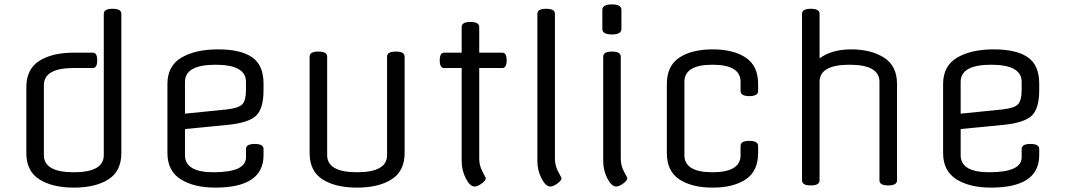

<svg xmlns="http://www.w3.org/2000/svg" viewBox="-20 -840 4856 875"><path d="M533 -777V-143Q533 -60 474 -22.5Q415 15 317 15Q219 15 159.5 -22.5Q100 -60 100 -143V-442Q100 -525 159 -562.5Q218 -600 316 -600H403Q423 -600 423 -565Q423 -530 403 -530H316Q180 -530 180 -452V-133Q180 -55 316.5 -55Q453 -55 453 -133V-777Q453 -800 493 -800Q533 -800 533 -777Z M1181 -459V-429Q1181 -344 1146 -312Q1111 -280 1018 -271L823 -252V-133Q823 -55 953 -55Q1101 -55 1101 -123V-161Q1101 -184 1141 -184Q1181 -184 1181 -161V-133Q1181 15 961 15Q864 15 803.5 -23Q743 -61 743 -143V-457Q743 -540 807 -577.5Q871 -615 974 -615Q1077 -615 1129 -579Q1181 -543 1181 -459ZM823 -467V-322L1011 -341Q1068 -347 1084.5 -365Q1101 -383 1101 -429V-467Q1101 -545 962 -545Q823 -545 823 -467Z M1824 -582V-143Q1824 -60 1764.5 -22.5Q1705 15 1607 15Q1509 15 1450 -22.5Q1391 -60 1391 -143V-582Q1391 -605 1431 -605Q1471 -605 1471 -582V-133Q1471 -55 1607.5 -55Q1744 -55 1744 -133V-582Q1744 -605 1784 -605Q1824 -605 1824 -582Z M2164 -717V-600H2269Q2289 -600 2289 -565Q2289 -530 2269 -530H2164V-117Q2164 -85 2179 -57.5Q2194 -30 2194 -29Q2194 -17 2175 -3.5Q2156 10 2143 10Q2122 10 2103 -26.5Q2084 -63 2084 -107V-530H2004Q1984 -530 1984 -565Q1984 -600 2004 -600H2084V-717Q2084 -740 2124 -740Q2164 -740 2164 -717Z M2509 -777V-117Q2509 -85 2524 -57.5Q2539 -30 2539 -29Q2539 -17 2520 -3.5Q2501 10 2488 10Q2467 10 2448 -26.5Q2429 -63 2429 -107V-777Q2429 -800 2469 -800Q2509 -800 2509 -777Z M2809 -582V-117Q2809 -85 2824 -57.5Q2839 -30 2839 -29Q2839 -17 2820 -3.5Q2801 10 2788 10Q2767 10 2748 -26.5Q2729 -63 2729 -107V-582Q2729 -605 2769 -605Q2809 -605 2809 -582ZM2812 -795V-708Q2812 -683 2768.5 -683Q2725 -683 2725 -708V-795Q2725 -820 2768.5 -820Q2812 -820 2812 -795Z M3099 -467V-133Q3099 -55 3227 -55Q3355 -55 3355 -133V-175Q3355 -198 3395 -198Q3435 -198 3435 -175V-143Q3435 -60 3378.5 -22.5Q3322 15 3227.5 15Q3133 15 3076 -22.5Q3019 -60 3019 -143V-457Q3019 -540 3076 -577.5Q3133 -615 3227.5 -615Q3322 -615 3378.5 -577.5Q3435 -540 3435 -457V-425Q3435 -402 3395 -402Q3355 -402 3355 -425V-467Q3355 -545 3227 -545Q3099 -545 3099 -467Z M4068 -457V-18Q4068 5 4028 5Q3988 5 3988 -18V-467Q3988 -545 3851.5 -545Q3715 -545 3715 -467V-18Q3715 5 3675 5Q3635 5 3635 -18V-777Q3635 -800 3675 -800Q3715 -800 3715 -777V-574Q3770 -615 3859.5 -615Q3949 -615 4008.5 -577.5Q4068 -540 4068 -457Z M4716 -459V-429Q4716 -344 4681 -312Q4646 -280 4553 -271L4358 -252V-133Q4358 -55 4488 -55Q4636 -55 4636 -123V-161Q4636 -184 4676 -184Q4716 -184 4716 -161V-133Q4716 15 4496 15Q4399 15 4338.5 -23Q4278 -61 4278 -143V-457Q4278 -540 4342 -577.5Q4406 -615 4509 -615Q4612 -615 4664 -579Q4716 -543 4716 -459ZM4358 -467V-322L4546 -341Q4603 -347 4619.5 -365Q4636 -383 4636 -429V-467Q4636 -545 4497 -545Q4358 -545 4358 -467Z"/></svg>

Font: Offside
Style: Regular
Weight: 400
Designer: Eduardo Rodriguez Tunni
Foundry: Eduardo Rodriguez Tunni
Version: Version 1.001